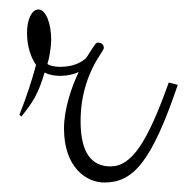

<svg xmlns="http://www.w3.org/2000/svg" viewBox="-20 -413 395 405"><path d="M74 -260C84 -255 94 -253 108 -253C121 -253 135 -256 146 -261C131 -230 115 -183 115 -142C115 -60 162 -28 200 -28C260 -28 299 -69 355 -234L336 -239C291 -113 258 -62 213 -62C173 -62 150 -91 150 -157C150 -215 167 -262 194 -302C197 -307 199 -310 199 -312C199 -319 194 -323 187 -323C182 -323 182 -322 162 -291C151 -280 132 -272 107 -272C93 -272 84 -275 80 -278C84 -290 88 -314 88 -329C88 -363 77 -393 61 -393C47 -393 37 -372 37 -344C37 -313 46 -291 56 -276C47 -242 36 -209 21 -171L25 -167C49 -197 61 -215 74 -260Z"/></svg>

Font: Clicker Script
Style: Regular
Weight: 400
Designer: Astigmatic (AOETI)
Foundry: Astigmatic (AOETI)
Version: Version 1.000